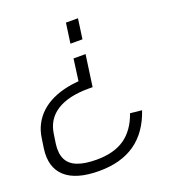

<svg xmlns="http://www.w3.org/2000/svg" viewBox="-130 -636 799 900"><g transform="rotate(-20 269.0 -186.5)"><path d="M10 -69Q15 -106 31 -136.5Q47 -167 72.5 -190.5Q98 -214 132.5 -230Q167 -246 210 -254.5Q253 -263 303 -263L260 -237L278 -370H338L316 -213H296Q195 -213 137.5 -176.5Q80 -140 70 -69L63 -22Q57 24 71.5 54Q86 84 122.5 98.5Q159 113 219 113Q305 113 358.5 76Q412 39 439 -38L497 -32Q463 68 392 117.5Q321 167 212 167Q97 167 43.5 118.5Q-10 70 3 -22ZM288 -440 302 -540H362L348 -440Z"/></g></svg>

Font: Pathway Extreme 8pt Thin
Style: Italic
Weight: 100
Italic angle: -8°
Designer: Eduardo Rodriguez Tunni
Foundry: Eduardo Rodriguez Tunni
Version: Version 1.000